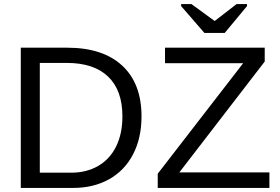

<svg xmlns="http://www.w3.org/2000/svg" viewBox="-20 -922 1373 942"><path d="M674.3 -351.1Q674.3 -244.6 632.8 -164.8Q591.3 -85 515.1 -42.5Q439 0 339.4 0H82V-688H309.6Q484.4 -688 579.3 -600.3Q674.3 -512.7 674.3 -351.1ZM580.6 -351.1Q580.6 -479 510.5 -546.1Q440.4 -613.3 307.6 -613.3H175.3V-74.7H328.6Q404.3 -74.7 461.7 -107.9Q519 -141.1 549.8 -203.6Q580.6 -266.1 580.6 -351.1ZM1301.8 0H753.9V-69.8L1172.9 -611.8H789.6V-688H1278.8V-620.1L859.9 -76.2H1301.8ZM1082.5 -760.3H982.9L868.7 -892.1V-901.9H919.4L1032.7 -819.3H1033.7L1140.6 -901.9H1191.9V-892.1Z"/></svg>

Font: Arial
Style: Regular
Weight: 400
Designer: Steve Matteson
Foundry: Ascender Corporation
Version: Version 2.00.3